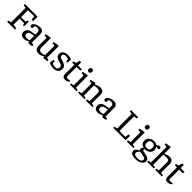

<svg xmlns="http://www.w3.org/2000/svg" viewBox="553 -2742 4951 4951"><g transform="rotate(45 3028.5 -266.5)"><path d="M55 0V-43L138 -60V-588L55 -605V-648H517V-484H467L446 -593H322L224 -587V-338H391L405 -398H447V-226H405L391 -285H224V-63L338 -49V0Z M674 7Q623 7 592.5 -10Q562 -27 548.5 -55.5Q535 -84 535 -117Q535 -159 554.5 -190Q574 -221 614 -241Q654 -261 714 -268L804 -281V-356Q804 -385 792.5 -404Q781 -423 759.5 -431.5Q738 -440 706 -440Q681 -440 664 -436.5Q647 -433 644 -432L629 -340Q628 -339 621 -336Q614 -333 597 -333Q580 -333 565.5 -345.5Q551 -358 551 -379Q551 -410 574.5 -434Q598 -458 632 -473.5Q666 -489 700 -496.5Q734 -504 755 -504Q798 -504 827 -488.5Q856 -473 871 -447Q886 -421 886 -389V-68L957 -54V-16Q954 -15 941.5 -10Q929 -5 908.5 -0.5Q888 4 861 4Q833 4 822.5 -11Q812 -26 810 -42H806Q791 -30 770.5 -19Q750 -8 726 -0.5Q702 7 674 7ZM714 -56Q752 -56 778 -65.5Q804 -75 804 -75V-233Q742 -229 702 -217Q662 -205 642.5 -184.5Q623 -164 623 -132Q623 -56 714 -56Z M1214 9Q1143 9 1105 -26.5Q1067 -62 1067 -129V-424L984 -438V-476L1121 -504L1149 -490V-172Q1149 -107 1172 -81.5Q1195 -56 1258 -56Q1279 -56 1306.5 -64.5Q1334 -73 1355 -85V-424L1273 -438V-476L1410 -504L1438 -490V-71L1509 -55V-17L1372 3L1356 -47L1354 -46Q1331 -22 1292.5 -6.5Q1254 9 1214 9Z M1741 9Q1705 9 1672.5 2Q1640 -5 1616 -14Q1592 -23 1583 -30L1594 -152H1636L1650 -73Q1663 -64 1687.5 -55Q1712 -46 1746 -46Q1808 -46 1828.5 -70Q1849 -94 1849 -132Q1849 -162 1833 -178.5Q1817 -195 1791 -204.5Q1765 -214 1736 -222Q1708 -229 1682 -238Q1656 -247 1634 -261.5Q1612 -276 1599 -300.5Q1586 -325 1586 -363Q1586 -411 1610 -442Q1634 -473 1676 -488.5Q1718 -504 1768 -504Q1800 -504 1829 -499.5Q1858 -495 1880 -488.5Q1902 -482 1911 -477L1897 -352H1856L1842 -432Q1836 -435 1811.5 -441Q1787 -447 1760 -447Q1704 -447 1682.5 -429.5Q1661 -412 1661 -374Q1661 -351 1675.5 -337Q1690 -323 1714.5 -314Q1739 -305 1768 -297Q1795 -289 1823 -278.5Q1851 -268 1874.5 -252Q1898 -236 1912 -210.5Q1926 -185 1926 -146Q1926 -88 1900 -54Q1874 -20 1831.5 -5.5Q1789 9 1741 9Z M2172 4Q2129 4 2105.5 -10Q2082 -24 2073 -49.5Q2064 -75 2064 -107V-441H1986V-484L2064 -505L2088 -609H2146V-495H2287V-467L2273 -441H2146V-114Q2146 -83 2158.5 -73.5Q2171 -64 2196 -64Q2224 -64 2247 -69.5Q2270 -75 2276 -77L2286 -45Q2262 -23 2230 -9.5Q2198 4 2172 4Z M2347 0V-41L2428 -55V-411L2348 -425V-466L2486 -494L2510 -485V-55L2588 -41V0ZM2458 -568Q2433 -568 2417.5 -585.5Q2402 -603 2402 -630Q2402 -656 2419 -676Q2436 -696 2463 -696Q2488 -696 2503.5 -680.5Q2519 -665 2519 -636Q2519 -609 2503 -588.5Q2487 -568 2458 -568Z M2638 0V-41L2718 -55V-411L2638 -425V-466L2785 -494L2794 -455H2798Q2839 -476 2883.5 -490Q2928 -504 2957 -504Q3021 -504 3054.5 -468.5Q3088 -433 3088 -367V-55L3168 -41V0H2928V-41L3006 -55V-353Q3006 -397 2983 -415.5Q2960 -434 2901 -434Q2876 -434 2846.5 -430.5Q2817 -427 2800 -422V-55L2877 -41V0Z M3365 7Q3314 7 3283.5 -10Q3253 -27 3239.5 -55.5Q3226 -84 3226 -117Q3226 -159 3245.5 -190Q3265 -221 3305 -241Q3345 -261 3405 -268L3495 -281V-356Q3495 -385 3483.5 -404Q3472 -423 3450.5 -431.5Q3429 -440 3397 -440Q3372 -440 3355 -436.5Q3338 -433 3335 -432L3320 -340Q3319 -339 3312 -336Q3305 -333 3288 -333Q3271 -333 3256.5 -345.5Q3242 -358 3242 -379Q3242 -410 3265.5 -434Q3289 -458 3323 -473.5Q3357 -489 3391 -496.5Q3425 -504 3446 -504Q3489 -504 3518 -488.5Q3547 -473 3562 -447Q3577 -421 3577 -389V-68L3648 -54V-16Q3645 -15 3632.5 -10Q3620 -5 3599.5 -0.5Q3579 4 3552 4Q3524 4 3513.5 -11Q3503 -26 3501 -42H3497Q3482 -30 3461.5 -19Q3441 -8 3417 -0.5Q3393 7 3365 7ZM3405 -56Q3443 -56 3469 -65.5Q3495 -75 3495 -75V-233Q3433 -229 3393 -217Q3353 -205 3333.5 -184.5Q3314 -164 3314 -132Q3314 -56 3405 -56Z M3924 0V-43L4007 -60V-588L3924 -605V-648H4184V-601L4093 -586V-63L4191 -55H4304L4326 -162H4375V0Z M4418 0V-41L4499 -55V-411L4419 -425V-466L4557 -494L4581 -485V-55L4659 -41V0ZM4529 -568Q4504 -568 4488.5 -585.5Q4473 -603 4473 -630Q4473 -656 4490 -676Q4507 -696 4534 -696Q4559 -696 4574.5 -680.5Q4590 -665 4590 -636Q4590 -609 4574 -588.5Q4558 -568 4529 -568Z M4896 166Q4846 166 4802 155Q4758 144 4731.5 119.5Q4705 95 4705 55Q4705 29 4717 8.5Q4729 -12 4748 -27.5Q4767 -43 4786.5 -54Q4806 -65 4819 -73Q4812 -80 4805.5 -93Q4799 -106 4799 -121Q4799 -143 4813 -161Q4827 -179 4844 -190Q4801 -200 4774 -221.5Q4747 -243 4734.5 -273Q4722 -303 4722 -333Q4722 -383 4747 -421.5Q4772 -460 4815.5 -482Q4859 -504 4913 -504Q4948 -504 4976.5 -495.5Q5005 -487 5023 -473Q5026 -475 5039.5 -485.5Q5053 -496 5072 -505.5Q5091 -515 5110 -515Q5131 -515 5142.5 -504.5Q5154 -494 5154 -472Q5154 -456 5147 -444.5Q5140 -433 5136 -428L5098 -438Q5083 -442 5074 -444Q5065 -446 5051 -446Q5068 -424 5075.5 -397Q5083 -370 5083 -347Q5083 -298 5057 -262Q5031 -226 4988.5 -206Q4946 -186 4896 -186H4883V-127L4988 -107Q5033 -99 5065.5 -86Q5098 -73 5116.5 -50.5Q5135 -28 5135 8Q5135 45 5116 74Q5097 103 5064 123.5Q5031 144 4988 155Q4945 166 4896 166ZM4920 114Q4960 114 4991.5 105Q5023 96 5041.5 76.5Q5060 57 5060 30Q5060 10 5047 -6.5Q5034 -23 4990 -32L4856 -58Q4830 -42 4809.5 -13.5Q4789 15 4789 42Q4789 80 4820 97Q4851 114 4920 114ZM4904 -243Q4935 -243 4956.5 -252Q4978 -261 4990 -283.5Q5002 -306 5002 -347Q5002 -380 4992.5 -402Q4983 -424 4962.5 -435.5Q4942 -447 4906 -447Q4868 -447 4846 -436Q4824 -425 4814.5 -401.5Q4805 -378 4805 -341Q4805 -305 4815.5 -283.5Q4826 -262 4848.5 -252.5Q4871 -243 4904 -243Z M5163 0V-41L5244 -55V-622L5164 -636V-677L5303 -699L5326 -690V-469L5324 -461V-455Q5347 -468 5375 -479Q5403 -490 5431 -496.5Q5459 -503 5483 -503Q5518 -503 5548 -490.5Q5578 -478 5596 -448Q5614 -418 5614 -366V-55L5694 -41V0H5455V-41L5532 -55V-352Q5532 -385 5520.5 -402.5Q5509 -420 5486 -427Q5463 -434 5427 -434Q5406 -434 5377.5 -431Q5349 -428 5326 -422V-55L5404 -41V0Z M5913 4Q5870 4 5846.5 -10Q5823 -24 5814 -49.5Q5805 -75 5805 -107V-441H5727V-484L5805 -505L5829 -609H5887V-495H6028V-467L6014 -441H5887V-114Q5887 -83 5899.5 -73.5Q5912 -64 5937 -64Q5965 -64 5988 -69.5Q6011 -75 6017 -77L6027 -45Q6003 -23 5971 -9.5Q5939 4 5913 4Z"/></g></svg>

Font: Faustina Light
Style: Regular
Weight: 400
Version: Version 1.200